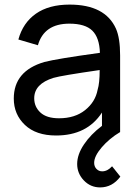

<svg xmlns="http://www.w3.org/2000/svg" viewBox="-20 -575 603 836"><path d="M468 149 504 194Q469 241 416 241Q374 241 345 210.5Q316 180 316 139Q316 98 345.5 54Q375 10 424 -27V-85Q359 15 224 15Q137 15 88.5 -31Q40 -77 40 -146Q40 -266 173 -305Q226 -319 415 -345Q413 -411 382 -441.5Q351 -472 282 -472Q172 -472 145 -378L60 -403Q80 -476 136.5 -515.5Q193 -555 283 -555Q438 -555 485 -450Q503 -409 503 -334V0Q456 28 423 66.5Q390 105 390 134Q390 150 400 160.5Q410 171 425 171Q448 171 468 149ZM237 -60Q306 -60 350.5 -95.5Q395 -131 405 -184Q414 -213 414 -270Q247 -246 213 -236Q129 -210 129 -147Q129 -110 156 -85Q183 -60 237 -60Z"/></svg>

Font: Manrope Medium
Style: Medium
Weight: 500
Designer: Mikhail Sharanda
Foundry: Mikhail Sharanda
Version: Version 4.000;hotconv 1.0.109;makeotfexe 2.5.65596